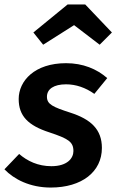

<svg xmlns="http://www.w3.org/2000/svg" viewBox="-30 -828 523 863"><path d="M164 -627 303 -715 418 -627 473 -682 353 -808H274L120 -682ZM267 -544C125 -544 54 -464 54 -383C54 -307 96 -264 192 -233C276 -205 300 -191 300 -149C300 -117 273 -81 201 -81C141 -81 93 -104 56 -136L-10 -67C33 -22 105 15 198 15C338 15 428 -56 428 -163C428 -246 379 -292 285 -322C208 -347 181 -359 181 -393C181 -428 212 -449 267 -449C311 -449 355 -434 394 -406L452 -477C405 -518 343 -544 267 -544Z"/></svg>

Font: Fira Sans Medium
Style: Italic
Weight: 500
Italic angle: -8°
Designer: bBox Type GmbH & Carrois Corporate GbR & Edenspiekermann AG
Foundry: bBox Type GmbH & Carrois Corporate GbR & Edenspiekermann AG
Version: Version 4.301;PS 004.301;hotconv 1.0.88;makeotf.lib2.5.64775